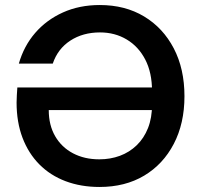

<svg xmlns="http://www.w3.org/2000/svg" viewBox="-20 -732 799 764"><path d="M376 12Q302 12 241 -11Q180 -34 136.5 -78Q93 -122 69.5 -184Q46 -246 46 -324Q46 -338 47 -353Q48 -368 49 -384H607V-294H174Q174 -234 199.5 -190Q225 -146 270.5 -122Q316 -98 375 -98Q419 -98 457 -112Q495 -126 524 -154Q553 -182 569 -222.5Q585 -263 585 -316V-369Q585 -443 558 -495Q531 -547 484 -575Q437 -603 378 -603Q310 -603 260 -570.5Q210 -538 190 -479H55Q75 -549 120 -601Q165 -653 230.5 -682.5Q296 -712 377 -712Q478 -712 553.5 -666.5Q629 -621 671.5 -539.5Q714 -458 714 -349Q714 -241 671.5 -159.5Q629 -78 553.5 -33Q478 12 376 12Z"/></svg>

Font: DM Sans 18pt SemiBold
Style: Regular
Weight: 600
Designer: Colophon Foundry, Jonny Pinhorn
Foundry: Colophon Foundry
Version: Version 4.004;gftools[0.9.30]